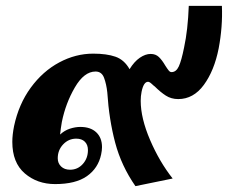

<svg xmlns="http://www.w3.org/2000/svg" viewBox="-20 -618 778 655"><path d="M346 -303Q343 -331 335 -352.5Q327 -374 306 -374Q267 -374 235.5 -320Q204 -266 191 -202Q187 -179 185 -159Q200 -173 218.5 -179Q237 -185 254 -185Q289 -185 308.5 -166.5Q328 -148 328 -116Q328 -105 325 -91Q315 -44 276.5 -17Q238 10 168 10Q107 10 64.5 -26.5Q22 -63 22 -134Q22 -158 28 -188Q44 -263 85 -319Q126 -375 182 -405Q238 -435 298 -435Q344 -435 374 -424.5Q404 -414 422 -382Q438 -408 457 -421Q476 -434 494 -434Q511 -434 522 -423.5Q533 -413 544 -394Q551 -383 555.5 -377.5Q560 -372 565 -372Q581 -372 590 -391.5Q599 -411 608 -456Q621 -516 624 -598H737Q740 -527 726 -453Q711 -377 675.5 -328.5Q640 -280 588 -280Q564 -280 545.5 -292Q527 -304 508 -323Q506 -324 498 -331.5Q490 -339 485 -339Q470 -339 463 -305Q460 -290 460 -274Q460 -215 492 -140.5Q524 -66 569 -9L442 17Q394 -52 373 -131Q352 -210 346 -303ZM280 -106Q280 -124 269.5 -134.5Q259 -145 240 -145Q214 -145 195.5 -125.5Q177 -106 177 -78Q177 -61 188.5 -50Q200 -39 219 -39Q245 -39 262.5 -58.5Q280 -78 280 -106Z"/></svg>

Font: Taviraj
Style: Bold Italic
Weight: 700
Italic angle: -12°
Designer: Katatrad Team
Foundry: CadsonDemak
Version: Version 1.001